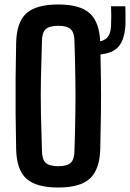

<svg xmlns="http://www.w3.org/2000/svg" viewBox="-20 -828 580 856"><path d="M240 8Q141 8 97.5 -31.5Q54 -71 52 -163Q50 -251 49.5 -326.5Q49 -402 49.5 -476.5Q50 -551 52 -637Q54 -729 97.5 -768.5Q141 -808 240 -808Q337 -808 380.5 -768.5Q424 -729 427 -637Q429 -550 430 -475.5Q431 -401 430 -326Q429 -251 427 -163Q424 -71 380.5 -31.5Q337 8 240 8ZM240 -87Q279 -87 295.5 -102.5Q312 -118 312 -158Q315 -246 316 -323Q317 -400 316 -477Q315 -554 312 -643Q312 -682 295.5 -697.5Q279 -713 240 -713Q200 -713 183.5 -697.5Q167 -682 167 -643Q164 -555 162.5 -478.5Q161 -402 162.5 -324.5Q164 -247 167 -158Q167 -118 183.5 -102.5Q200 -87 240 -87ZM398 -584Q390 -584 380.5 -584.5Q371 -585 363 -586V-641Q372 -640 381 -639.5Q390 -639 399 -640Q439 -642 456 -658.5Q473 -675 475 -711Q476 -730 476 -757.5Q476 -785 475 -800H539Q539 -783 539.5 -756Q540 -729 539 -712Q534 -643 502 -613.5Q470 -584 398 -584Z"/></svg>

Font: Big Shoulders Text
Style: Bold
Weight: 700
Designer: Patric King
Foundry: XO Type Co
Version: Version 1.000; ttfautohint (v1.8.2)